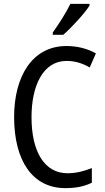

<svg xmlns="http://www.w3.org/2000/svg" viewBox="-20 -963 542 993"><path d="M443 -934V-943H344C322 -898 288 -844 253 -795V-783H307C349 -819 418 -894 443 -934ZM325 -648C370 -648 410 -634 444 -614L476 -687C431 -712 379 -725 324 -725C145 -725 53 -565 53 -358C53 -129 150 10 318 10C374 10 416 1 455 -18V-94C416 -78 375 -67 329 -67C211 -67 143 -177 143 -357C143 -519 202 -648 325 -648Z"/></svg>

Font: Noto Sans Telugu Condensed
Style: Regular
Weight: 400
Width: 3
Designer: Jelle Bosma - Monotype Design Team
Foundry: Monotype Imaging Inc.
Version: Version 2.005